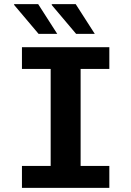

<svg xmlns="http://www.w3.org/2000/svg" viewBox="-20 -916 640 936"><path d="M87 0V-107H227V-580H87V-686H513V-580H373V-107H513V0ZM351 -751 231 -893 235 -896H349L442 -751ZM168 -751 48 -893 50 -896H166L259 -751Z"/></svg>

Font: Chivo Mono Medium SemiBold
Style: Regular
Weight: 600
Monospace: yes
Version: Version 1.008